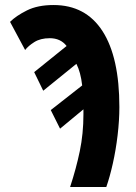

<svg xmlns="http://www.w3.org/2000/svg" viewBox="-20 -744 540 764"><path d="M259 0Q283 -73 297.5 -142.5Q312 -212 312 -289V-309L219 -232L182 -306L307 -404Q301 -457 284 -490L152 -383L116 -457L245 -561Q221 -592 178 -592Q141 -592 116.5 -576.5Q92 -561 80 -545L20 -657Q44 -681 87 -702.5Q130 -724 193 -724Q321 -724 388 -620Q455 -516 455 -318Q455 -265 448 -206Q441 -147 429 -93.5Q417 -40 403 0Z"/></svg>

Font: Noto Sans Mono ExtraCondensed Black
Style: Regular
Weight: 900
Width: 2
Designer: Monotype Design Team
Foundry: Monotype Imaging Inc.
Version: Version 2.014